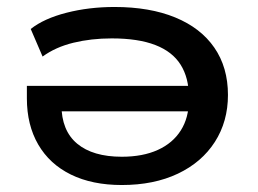

<svg xmlns="http://www.w3.org/2000/svg" viewBox="-20 -521 738 550"><path d="M329 9Q244 9 183 -21Q122 -51 89.5 -107Q57 -163 57 -239V-275H544V-202H134L156 -221Q156 -147 201 -109.5Q246 -72 329 -72Q389 -72 432 -91.5Q475 -111 498 -147.5Q521 -184 521 -234V-244Q521 -298 497.5 -335.5Q474 -373 425 -392Q376 -411 300 -411Q241 -411 190 -398.5Q139 -386 102 -359L68 -438Q106 -468 170.5 -484.5Q235 -501 308 -501Q409 -501 482 -471Q555 -441 594 -384.5Q633 -328 633 -249Q633 -173 595.5 -114.5Q558 -56 489.5 -23.5Q421 9 329 9Z"/></svg>

Font: Nunito Sans 10pt Expanded SemiBold
Style: Regular
Weight: 600
Width: 7
Designer: Vernon Adams
Foundry: Vernon Adams
Version: Version 3.101;gftools[0.9.27]